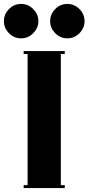

<svg xmlns="http://www.w3.org/2000/svg" viewBox="-56 -961 452 981"><path d="M226.1 -791.5Q200.2 -817.9 200.2 -853Q200.2 -888.2 226.1 -914.6Q252 -940.9 288.1 -940.9Q324.2 -940.9 350.1 -914.6Q376 -888.2 376 -853Q376 -817.9 350.1 -791.5Q324.2 -765.1 288.1 -765.1Q252 -765.1 226.1 -791.5ZM-10.3 -791.5Q-36.1 -817.9 -36.1 -853Q-36.1 -888.2 -10.3 -914.6Q15.6 -940.9 51.8 -940.9Q87.9 -940.9 114 -914.3Q140.1 -887.7 140.1 -853Q140.1 -818.4 114 -791.7Q87.9 -765.1 51.8 -765.1Q15.6 -765.1 -10.3 -791.5ZM64.9 0V-15.1H85V-685.1H64.9V-700.2H274.9V-685.1H254.9V-15.1H274.9V0Z"/></svg>

Font: Copperplate CC
Style: Bold
Weight: 700
Designer: indestructible type*
Foundry: Cowboy Collective
Version: Version 1.000